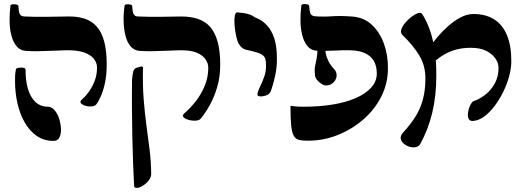

<svg xmlns="http://www.w3.org/2000/svg" viewBox="-20 -672 2529 932"><path d="M448 -166Q441 -157 425 -155.5Q409 -154 393.5 -159Q378 -164 372 -172Q366 -180 380 -191Q395 -204 411 -226Q427 -248 439 -278Q451 -308 451 -344Q451 -366 436.5 -385.5Q422 -405 389 -417Q356 -429 301 -428Q265 -427 231.5 -425.5Q198 -424 166.5 -423.5Q135 -423 105 -425Q78 -427 61 -447Q44 -467 35.5 -499Q27 -531 26.5 -569.5Q26 -608 31 -646Q32 -650 41 -651Q50 -652 60 -650Q70 -648 70 -640Q70 -617 75.5 -605Q81 -593 97 -592Q122 -591 148.5 -590.5Q175 -590 212.5 -590.5Q250 -591 309 -592Q355 -593 390.5 -581.5Q426 -570 450 -542.5Q474 -515 486 -470Q498 -425 498 -359Q498 -312 490.5 -274.5Q483 -237 471.5 -209.5Q460 -182 448 -166ZM240 12Q193 12 158 -12.5Q123 -37 99.5 -78.5Q76 -120 64.5 -171.5Q53 -223 53 -278Q53 -305 54 -315Q55 -325 57 -334Q58 -341 70 -343Q82 -345 93 -343Q104 -341 104 -334Q104 -249 132.5 -201.5Q161 -154 212 -154Q230 -154 244.5 -137.5Q259 -121 267 -96Q275 -71 276 -46.5Q277 -22 268.5 -5Q260 12 240 12Z M956 -98Q949 -88 931.5 -86.5Q914 -85 896 -90Q878 -95 870.5 -103.5Q863 -112 876 -123Q903 -146 929.5 -179.5Q956 -213 973.5 -255Q991 -297 991 -343Q991 -365 977 -385Q963 -405 933 -417Q903 -429 852 -428Q817 -427 783.5 -425.5Q750 -424 719 -423.5Q688 -423 658 -425Q631 -427 614 -447Q597 -467 589 -499Q581 -531 580 -569.5Q579 -608 585 -646Q586 -650 595 -651Q604 -652 613 -650Q622 -648 622 -640Q623 -617 628 -605Q633 -593 649 -592Q675 -591 701 -590.5Q727 -590 764.5 -590.5Q802 -591 860 -592Q906 -592 941.5 -580Q977 -568 1000.5 -541Q1024 -514 1036.5 -469Q1049 -424 1049 -358Q1049 -299 1034.5 -250Q1020 -201 999 -163Q978 -125 956 -98ZM644 240Q637 240 634.5 238Q632 236 631 230Q629 193 626.5 132.5Q624 72 622.5 0Q621 -72 620.5 -145.5Q620 -219 621 -284Q623 -312 627 -325.5Q631 -339 643 -343L668 -350L674 -346Q672 -258 677.5 -189Q683 -120 691 -61.5Q699 -3 706 53.5Q713 110 714 172Q714 189 701.5 204.5Q689 220 672.5 230Q656 240 644 240Z M1245 -204Q1238 -204 1233.5 -206.5Q1229 -209 1230 -219Q1233 -233 1243.5 -254Q1254 -275 1263.5 -302.5Q1273 -330 1271 -362Q1271 -386 1262 -397.5Q1253 -409 1231.5 -416Q1210 -423 1173 -431Q1165 -433 1157 -438.5Q1149 -444 1142 -455Q1137 -459 1132 -475.5Q1127 -492 1123 -515Q1119 -538 1118 -560Q1117 -582 1120 -597Q1123 -612 1132 -612Q1147 -611 1163 -608.5Q1179 -606 1193.5 -601Q1208 -596 1217 -588Q1252 -575 1275.5 -549.5Q1299 -524 1311.5 -485.5Q1324 -447 1324 -393Q1325 -352 1317.5 -313.5Q1310 -275 1298 -239Q1292 -217 1276 -210.5Q1260 -204 1245 -204Z M1557 -466Q1557 -422 1565.5 -397Q1574 -372 1584 -358.5Q1594 -345 1603.5 -334.5Q1613 -324 1614 -309Q1615 -289 1600 -273Q1585 -257 1562 -257Q1553 -257 1541 -264.5Q1529 -272 1519 -284Q1509 -296 1509 -309Q1506 -334 1509.5 -351.5Q1513 -369 1517 -388.5Q1521 -408 1521 -437ZM1475 11Q1449 11 1432.5 7.5Q1416 4 1406.5 -12Q1397 -28 1393.5 -62.5Q1390 -97 1390 -158Q1404 -157 1415 -155.5Q1426 -154 1455 -154Q1530 -154 1594.5 -164.5Q1659 -175 1707 -196Q1755 -217 1782 -247Q1809 -277 1809 -315Q1809 -351 1795 -375.5Q1781 -400 1752.5 -413.5Q1724 -427 1678 -428Q1651 -429 1605.5 -426.5Q1560 -424 1516 -426Q1489 -428 1472.5 -448Q1456 -468 1447.5 -500Q1439 -532 1438.5 -570Q1438 -608 1443 -647Q1444 -651 1453 -652Q1462 -653 1471.5 -651Q1481 -649 1481 -641Q1482 -618 1487 -606.5Q1492 -595 1508 -593Q1550 -590 1591 -593Q1632 -596 1685 -592Q1745 -589 1784.5 -552Q1824 -515 1844 -459Q1864 -403 1863 -339Q1863 -267 1831 -203.5Q1799 -140 1743.5 -92Q1688 -44 1619 -16.5Q1550 11 1475 11Z M2277 -85Q2263 -84 2257 -92Q2251 -100 2251 -113Q2251 -127 2255.5 -142.5Q2260 -158 2266.5 -168.5Q2273 -179 2279 -181Q2306 -190 2334 -211Q2362 -232 2381 -265.5Q2400 -299 2400 -343Q2400 -365 2385.5 -387Q2371 -409 2341.5 -424.5Q2312 -440 2266 -440Q2227 -440 2195 -431.5Q2163 -423 2136.5 -407.5Q2110 -392 2088 -372Q2081 -366 2073 -372Q2065 -378 2059.5 -390Q2054 -402 2054 -411Q2053 -419 2066 -441Q2079 -463 2102 -490.5Q2125 -518 2154 -544Q2183 -570 2215 -587Q2247 -604 2278 -604Q2337 -604 2378 -578.5Q2419 -553 2440.5 -502Q2462 -451 2462 -375Q2462 -341 2451.5 -302Q2441 -263 2422.5 -225.5Q2404 -188 2380.5 -157Q2357 -126 2330.5 -106.5Q2304 -87 2277 -85ZM2020 27Q2012 40 1996.5 42.5Q1981 45 1965 39.5Q1949 34 1937.5 23Q1926 12 1925 -2Q1924 -16 1939 -31Q1973 -68 1997 -106.5Q2021 -145 2033 -190Q2045 -235 2045 -291Q2045 -353 2016 -401.5Q1987 -450 1935 -501Q1923 -511 1927.5 -527Q1932 -543 1946 -560Q1960 -577 1977 -590Q1994 -603 2008.5 -608Q2023 -613 2029 -604Q2045 -581 2061 -541.5Q2077 -502 2087.5 -444.5Q2098 -387 2098 -307Q2098 -206 2078 -124Q2058 -42 2020 27Z"/></svg>

Font: Noto Rashi Hebrew
Style: Bold
Weight: 700
Version: Version 1.006